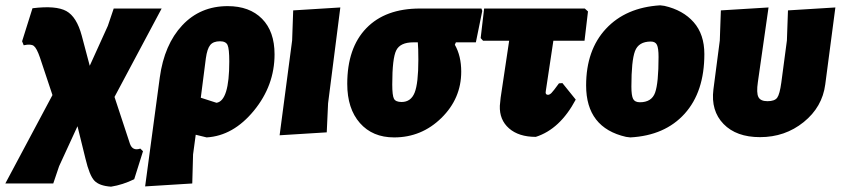

<svg xmlns="http://www.w3.org/2000/svg" viewBox="-70 -504 3158 721"><path d="M-50 185 127 -147 80 -288Q68 -323 57 -331.5Q46 -340 19 -334L13 -349L52 -473Q140 -484 179 -462.5Q218 -441 237 -370L267 -257L335 -407L357 -472H537L360 -140L418 36Q428 64 457 54L467 64L434 169Q391 190 347 197Q303 194 284.5 174.5Q266 155 251 92L221 -30L152 120L130 185Z M475 196 530 -213Q547 -337 614.5 -409Q682 -481 785 -481Q867 -481 914 -433.5Q961 -386 961 -300Q961 -183 883.5 -88.5Q806 6 706 12L665 2L655 76L652 185ZM703 -285 684 -137 743 -118Q791 -125 791 -273Q791 -321 784.5 -335Q778 -349 756 -349Q731 -349 719.5 -335Q708 -321 703 -285Z M1208 -476 1162 -116 1157 -7 980 4 1027 -352 1031 -465Z M1410 12Q1329 12 1281.5 -42Q1234 -96 1234 -189Q1234 -324 1305.5 -398Q1377 -472 1507 -472H1738L1741 -463L1717 -345H1642L1638 -336Q1662 -294 1662 -235Q1662 -134 1587.5 -61Q1513 12 1410 12ZM1438 -121Q1473 -121 1487 -156Q1501 -191 1501 -280Q1501 -323 1499 -345H1482Q1433 -345 1418 -315Q1403 -285 1403 -187Q1403 -145 1409.5 -133Q1416 -121 1438 -121Z M1942 10Q1878 10 1841.5 -22Q1805 -54 1807 -107L1810 -137L1842 -351H1744L1735 -361L1748 -472H2126L2138 -461L2125 -351H2008L1980 -165L1979 -157Q1979 -148 1988 -148Q1994 -148 2001 -155Q2008 -162 2029 -191L2042 -192L2092 -130Q2033 -19 1942 10Z M2409 -484 2425 -482Q2495 -466 2535 -420.5Q2575 -375 2575 -301Q2575 -159 2501 -77Q2427 5 2297 12L2281 10Q2131 -24 2131 -183Q2131 -316 2205.5 -396Q2280 -476 2409 -484ZM2374 -348Q2328 -348 2314.5 -312Q2301 -276 2301 -179Q2301 -145 2307.5 -132.5Q2314 -120 2333 -120Q2377 -120 2390 -156Q2403 -192 2403 -290Q2403 -323 2397 -335.5Q2391 -348 2374 -348Z M2784 11Q2695 11 2647 -38.5Q2599 -88 2609 -168L2633 -352L2637 -465L2816 -476L2776 -196Q2770 -155 2778 -139.5Q2786 -124 2812 -124Q2839 -124 2848.5 -137Q2858 -150 2864 -194L2885 -352L2889 -465L3067 -476L3029 -187Q3018 -102 2948 -45.5Q2878 11 2784 11Z"/></svg>

Font: Alegreya Sans Black
Style: Italic
Weight: 900
Italic angle: -7°
Designer: Juan Pablo del Peral
Foundry: Huerta Tipografica
Version: Version 2.007